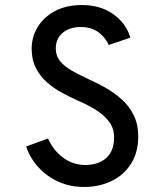

<svg xmlns="http://www.w3.org/2000/svg" viewBox="-20 -732 656 764"><path d="M314 12Q259 12 212.5 -9Q166 -30 132.8 -66.5Q99.5 -103 84 -149L171 -181Q191.5 -134.5 230.8 -105Q270 -75.5 319 -75.5Q371.5 -75.5 402.8 -103.5Q434 -131.5 434 -185Q434 -221 414.2 -247.5Q394.5 -274 362.2 -294.2Q330 -314.5 292.5 -330.5Q260 -345 227 -362.8Q194 -380.5 166.8 -404.5Q139.5 -428.5 122.8 -461.2Q106 -494 106 -538Q106 -585.5 130.2 -625Q154.5 -664.5 199.2 -688.2Q244 -712 306 -712Q380 -712 431.5 -675Q483 -638 498.5 -582L412.5 -553Q400 -582.5 372 -603.5Q344 -624.5 301.5 -624.5Q257 -624.5 229.5 -601.5Q202 -578.5 202 -539.5Q202 -509.5 219.5 -488.2Q237 -467 267.8 -449.8Q298.5 -432.5 337.5 -414.5Q370.5 -400 404 -380.5Q437.5 -361 466.2 -334.8Q495 -308.5 512.5 -272.8Q530 -237 530 -189Q530 -125 501.2 -80Q472.5 -35 423.5 -11.5Q374.5 12 314 12Z"/></svg>

Font: Overpass Mono Light Medium
Style: Regular
Weight: 500
Monospace: yes
Version: Version 4.000